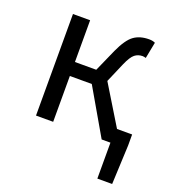

<svg xmlns="http://www.w3.org/2000/svg" viewBox="-124 -593 784 863"><g transform="rotate(20 268.5 -162.0)"><path d="M82 0V-485.8H164.1V-286.1H266.1L314 -394Q341.8 -454.6 370.6 -475.3Q399.4 -496.1 442.9 -496.1Q460.4 -496.1 472.2 -490.2L457 -412.1Q448.2 -415 440.9 -415Q419.9 -415 404.1 -402.6Q388.2 -390.1 371.1 -351.1L330.1 -255.9L444.8 -67.9H517.1V-15.1L508.8 171.9H438V0H396L269 -219.2H164.1V0Z"/></g></svg>

Font: Source Sans Pro
Style: Regular
Weight: 400
Designer: Paul D. Hunt
Foundry: Adobe Systems Incorporated
Version: Version 3.006;hotconv 1.0.111;makeotfexe 2.5.65597